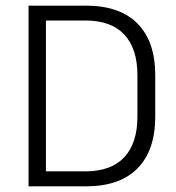

<svg xmlns="http://www.w3.org/2000/svg" viewBox="-20 -659 624 679"><path d="M122 0V-53H281.5Q373 -53 419.5 -103Q466 -153 466 -246.5V-393Q466 -487 419.5 -536.8Q373 -586.5 281.5 -586.5H121.5V-639H283.5Q404 -639 466.5 -575.5Q529 -512 529 -393.5V-246Q529 -127.5 466.5 -63.8Q404 0 283.5 0ZM81 0V-639H142.5V0Z"/></svg>

Font: Anek Gurmukhi Light
Style: Regular
Weight: 300
Designer: Sarang Kulkarni (Gurmukhi), Yesha Goshar (Latin)
Foundry: Ek Type
Version: Version 1.003